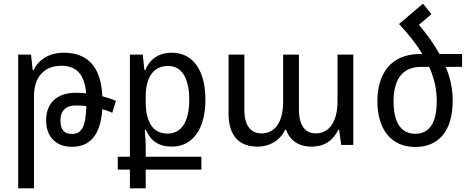

<svg xmlns="http://www.w3.org/2000/svg" viewBox="-20 -789 2551 1045"><path d="M79 236H165V-265C165 -375 225 -431 313 -431C395 -431 440 -387 449 -281C429 -283 410 -284 391 -284C294 -284 231 -231 231 -134C231 -46 283 10 371 10C471 10 527 -54 537 -195C556 -189 575 -183 591 -175L611 -240C589 -250 564 -258 537 -265C530 -427 456 -502 327 -502C246 -502 188 -463 163 -407H158L149 -492H79ZM309 -133C309 -187 339 -215 392 -215C410 -215 430 -214 450 -212C447 -105 427 -60 372 -60C330 -60 309 -82 309 -133Z M687 236H773V134H1076V64H773V15C773 -12 772 -42 768 -82H774C799 -23 844 9 915 9C1031 9 1098 -90 1098 -246C1098 -403 1033 -502 915 -502C842 -502 795 -466 770 -407H766L757 -492H687V64H621V134H687ZM892 -62C818 -62 773 -115 773 -236V-261C773 -368 814 -430 895 -430C970 -430 1010 -363 1010 -246C1010 -125 967 -62 892 -62Z M1380 9C1453 9 1507 -29 1532 -83H1537C1557 -26 1604 9 1675 9C1756 9 1799 -35 1821 -83H1826L1837 0H1903V-492H1817V-239C1817 -126 1772 -63 1698 -63C1645 -63 1607 -101 1607 -193V-492H1521V-236C1521 -121 1475 -63 1402 -63C1348 -63 1310 -103 1310 -189V-492H1224V-170C1224 -49 1283 9 1380 9Z M2444 -242C2444 -304 2431 -365 2406 -425H2495V-495H2372C2343 -548 2305 -601 2260 -654L2328 -712L2282 -769L2155 -661L2152 -658C2204 -603 2246 -549 2279 -495H2265C2109 -495 2034 -389 2034 -239C2034 -85 2109 11 2240 11C2364 11 2444 -72 2444 -242ZM2271 -425H2316C2343 -365 2357 -303 2357 -240C2357 -112 2312 -61 2240 -61C2159 -61 2122 -128 2122 -237C2122 -351 2166 -425 2271 -425Z"/></svg>

Font: Noto Sans Armenian SemiCondensed
Style: Regular
Weight: 400
Width: 4
Designer: Monotype Design Team
Foundry: Monotype Imaging Inc.
Version: Version 2.008